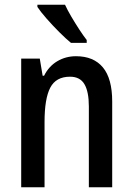

<svg xmlns="http://www.w3.org/2000/svg" viewBox="-20 -786 557 806"><path d="M299 -550Q373 -550 412 -503Q451 -456 451 -360V0H353V-339Q353 -401 334.5 -432.5Q316 -464 274 -464Q215 -464 191 -418Q167 -372 167 -274V0H69V-540H147L159 -468H165Q185 -508 220.5 -529Q256 -550 299 -550ZM253 -766Q263 -744 279.5 -716Q296 -688 313 -662Q330 -636 344 -618V-606H278Q257 -623 229 -651Q201 -679 175.5 -708Q150 -737 137 -757V-766Z"/></svg>

Font: Noto Sans Condensed Medium
Style: Regular
Weight: 500
Width: 3
Designer: Monotype Design Team
Foundry: Monotype Imaging Inc.
Version: Version 2.013; ttfautohint (v1.8.4.7-5d5b)